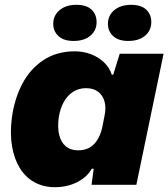

<svg xmlns="http://www.w3.org/2000/svg" viewBox="-20 -767 699 797"><path d="M208 10Q160 10 123 -10.5Q86 -31 62.5 -69Q39 -107 30 -159.5Q21 -212 29 -276Q39 -354 71.5 -417Q104 -480 159.5 -517Q215 -554 291 -554Q326 -554 357.5 -542Q389 -530 412 -508Q435 -486 444 -457H450L477 -544H659L546 0H360L369 -66L361 -67Q342 -32 300.5 -11Q259 10 208 10ZM304 -143Q333 -143 353 -155Q373 -167 386 -189.5Q399 -212 405 -241L414 -287Q421 -319 414 -345Q407 -371 387.5 -386Q368 -401 337 -401Q307 -401 283.5 -386Q260 -371 245 -344Q230 -317 224 -281Q218 -237 226 -206Q234 -175 254 -159Q274 -143 304 -143ZM512 -597Q472 -597 450 -617Q428 -637 428 -668Q428 -703 454.5 -725Q481 -747 524 -747Q566 -747 587 -727Q608 -707 608 -675Q608 -641 582.5 -619Q557 -597 512 -597ZM285 -597Q245 -597 223 -617Q201 -637 201 -668Q201 -703 227.5 -725Q254 -747 297 -747Q339 -747 360 -727Q381 -707 381 -675Q381 -641 355.5 -619Q330 -597 285 -597Z"/></svg>

Font: Mona Sans ExtraLight Black
Style: Italic
Weight: 900
Italic angle: -11.6951°
Version: Version 2.000